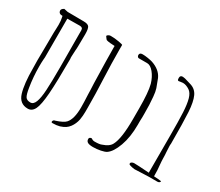

<svg xmlns="http://www.w3.org/2000/svg" viewBox="-117 -933 1388 1210"><g transform="rotate(30 577.5 -328.5)"><path d="M247 -586 246 -505Q246 -482 244 -464L242 -421V-412Q243 -409 243 -404Q243 -236 236.5 -150.5Q230 -65 214 -32Q198 1 167 1Q107 1 88 -61Q69 -123 69 -236L68 -292Q68 -348 69 -379L70 -495Q70 -511 71 -520L72 -553Q72 -585 67 -605L65 -615Q37 -614 35 -637Q35 -650 53 -659L81 -653H88L198 -652Q229 -652 238 -638.5Q247 -625 247 -586ZM214 -329 213 -558V-595Q213 -606 207.5 -611Q202 -616 190 -616L100 -615V-334Q100 -332 98.5 -314.5Q97 -297 97 -265Q97 -191 109 -117Q116 -72 126 -56.5Q136 -41 162 -41Q184 -41 195.5 -71Q207 -101 210.5 -160.5Q214 -220 214 -329Z M340 -7Q340 -11 347 -18L355 -20Q408 -37 424 -55Q455 -89 455 -174Q455 -212 452 -267Q452 -283 451 -303Q450 -323 449 -347Q444 -532 444 -602V-615L411 -617Q392 -619 384 -622Q381 -623 375 -631.5Q369 -640 368 -641L367 -644Q367 -648 375 -653Q383 -658 391 -658Q422 -658 452 -652.5Q482 -647 482 -644V-608Q482 -515 487 -397Q492 -291 492 -196V-163Q492 -135 487 -105Q480 -71 461 -45Q450 -30 435.5 -20.5Q421 -11 399 -4Q377 2 349 2Q344 2 341.5 0.5Q339 -1 340 -7Z M593 -25Q593 -38 611 -39Q622 -30 636 -30Q673 -30 687 -37Q733 -52 747 -80Q775 -132 775 -272V-319V-352Q775 -468 761 -522Q748 -566 724 -595Q700 -624 676 -624H615Q610 -624 606 -629Q602 -634 602 -641Q602 -658 624 -658Q641 -658 662.5 -654.5Q684 -651 697 -647Q760 -626 782 -577Q798 -537 805 -516Q812 -495 815 -460Q818 -427 819 -402Q820 -377 820 -340V-316Q820 -297 819 -285V-284V-257Q819 -168 795 -102Q771 -36 738 -14Q726 -6 698.5 -0.5Q671 5 644 5Q617 5 605 -2Q593 -9 593 -25Z M1124 -23Q1124 -17 1118.5 -13Q1113 -9 1105 -9H1044L989 -7L941 -5Q923 -7 914 -10Q904 -12 897 -17H898L897 -23Q897 -28 904.5 -32.5Q912 -37 921 -37Q946 -37 1030 -31V-100V-299Q1030 -409 1027 -468Q1024 -527 1014 -562.5Q1004 -598 983 -612Q957 -629 934 -629Q926 -629 917 -627Q908 -625 904 -625Q899 -625 897 -629Q895 -633 895 -644Q895 -662 914 -662Q926 -662 956 -652L976 -646Q1016 -635 1033.5 -597.5Q1051 -560 1055.5 -487.5Q1060 -415 1060 -258Q1060 -254 1059 -251V-241L1061 -199Q1063 -180 1063 -158Q1063 -139 1066 -107Q1070 -78 1070 -28Q1092 -27 1106 -25.5Q1120 -24 1124 -23Z"/></g></svg>

Font: Amatic SC
Style: Regular
Weight: 400
Designer: Multiple Designers
Foundry: Vernon Adams
Version: Version 2.505